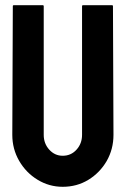

<svg xmlns="http://www.w3.org/2000/svg" viewBox="-20 -716 500 746"><path d="M223.6 9.8Q170.9 9.8 126 -17.6Q81.1 -44.9 54.4 -91.1Q27.8 -137.2 27.8 -191.9L29.8 -691.9Q29.8 -695.8 33.7 -695.8H146Q149.9 -695.8 149.9 -691.9V-191.9Q149.9 -158.2 171.4 -134.5Q192.9 -110.8 223.6 -110.8Q255.9 -110.8 277.3 -134.5Q298.8 -158.2 298.8 -191.9V-691.9Q298.8 -695.8 302.7 -695.8H415Q418.9 -695.8 418.9 -691.9L420.9 -191.9Q420.9 -136.7 394.5 -90.3Q367.7 -44.4 323.2 -17.3Q278.8 9.8 223.6 9.8Z"/></svg>

Font: WRV
Style: Display
Weight: 400
Designer: Will Viles x Danh Hong
Version: Version 8.001; ttfautohint (v1.8.3)